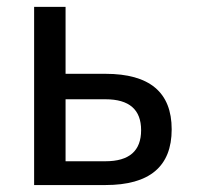

<svg xmlns="http://www.w3.org/2000/svg" viewBox="-20 -532 575 552"><path d="M283.2 0H78.1V-512.2H168.5V-319.8H283.2Q473.6 -319.8 473.6 -160.2Q473.6 0 283.2 0ZM283.2 -68.4Q385.7 -68.4 385.7 -157.7Q385.7 -246.6 283.2 -246.6H168.5V-68.4Z"/></svg>

Font: Cadman
Style: Regular
Weight: 400
Designer: Paul James MIller
Foundry: High-Logic / Made with FontCreator
Version: Version 2.114;March 28, 2021;FontCreator 13.0.0.2683 64-bit